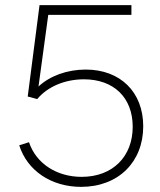

<svg xmlns="http://www.w3.org/2000/svg" viewBox="-20 -720 623 748"><path d="M296 8C441 8 538 -89 538 -228C538 -361 449 -449 314 -449C241 -449 174 -424 130 -383L168 -662H492V-700H134L88 -344L125 -334C165 -382 232 -411 307 -411C423 -411 497 -340 497 -226C497 -111 420 -31 298 -31C202 -31 121 -82 93 -166L55 -154C86 -55 180 8 296 8Z"/></svg>

Font: Fixel Text ExtraLight
Style: Regular
Weight: 200
Width: 4
Designer: AlfaBravo + MacPaw
Foundry: Kyrylo Tkachov, Marchela Mozhyna, Serhii Makarenko, Maria Weinstein, Zakhar Kryvoshyya
Version: Version 1.211